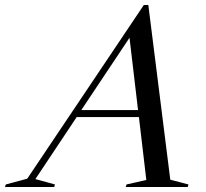

<svg xmlns="http://www.w3.org/2000/svg" viewBox="-102 -745 822 765"><path d="M576.5 -29 649 -10 646 0H399L402 -10L481 -28L451.5 -278.5H203.5L39 -31.5L117 -10L114 0H-82L-79 -10L6.5 -33L471 -725H489ZM222 -306.5H448L414 -594.5Z"/></svg>

Font: Newsreader 72pt
Style: Italic
Weight: 400
Italic angle: -17°
Designer: Hugues Gentile
Foundry: Production Type
Version: Version 1.003; ttfautohint (v1.8.3)